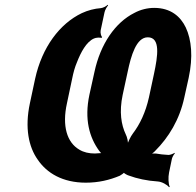

<svg xmlns="http://www.w3.org/2000/svg" viewBox="-20 -754 820 803"><path d="M629 -123C685 -179 731 -253 751 -347L769 -428C788 -516 781 -588 757 -639C735 -685 694 -721 625 -721C597 -721 568 -714 542 -700C462 -660 400 -570 375 -453L354 -358C332 -255 354 -179 395 -123C400 -117 405 -110 410 -108L413 -112C408 -114 397 -114 391 -113L377 -112C352 -112 330 -117 312 -128C260 -158 239 -227 260 -322L282 -426C287 -451 293 -473 302 -494C318 -535 341 -579 373 -593C381 -597 400 -598 404 -595L407 -599C403 -602 399 -617 401 -627L417 -702C419 -712 427 -726 432 -731L430 -734C425 -728 411 -721 402 -720C375 -718 348 -711 322 -699C230 -655 156 -557 127 -425L105 -322C83 -219 100 -139 138 -86C176 -30 242 10 339 10C392 10 438 -1 481 -19C485 -21 500 -31 500 -34L497 -33C497 -30 513 -21 518 -20C553 -7 594 2 640 5C657 6 680 19 687 29L690 27C684 16 683 -13 687 -32L699 -90C701 -98 707 -108 711 -112L710 -115C705 -111 692 -106 685 -106C666 -107 647 -109 631 -112H609V-108C614 -110 624 -117 629 -123ZM624 -445 603 -347C589 -284 565 -234 536 -196C526 -183 514 -158 512 -146H515C517 -158 512 -181 506 -192C487 -232 478 -286 493 -357L514 -454C528 -521 550 -598 598 -598C652 -598 640 -520 624 -445Z"/></svg>

Font: Asimov
Style: EdgeExtremeIt
Weight: 500
Designer: Google
Version: Version 2.000980: 2014